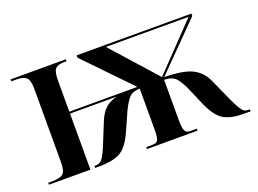

<svg xmlns="http://www.w3.org/2000/svg" viewBox="-85 -727 1233 918"><g transform="rotate(-20 531.0 -268.0)"><path d="M27 0H238V-285H476Q438 -276 416.5 -256Q395 -236 380 -201L329 -76Q308 -29 296.5 -19.5Q285 -10 267 -10H262V0H288Q348 0 387 -19Q426 -38 457 -106L502 -207Q526 -255 543 -269Q560 -283 592 -283V-77Q592 -36 585.5 -23Q579 -10 557 -10H526V0H783V-10H749Q731 -10 723.5 -23Q716 -36 716 -76V-283Q745 -283 764.5 -271Q784 -259 808 -209L853 -105Q883 -40 919.5 -20Q956 0 1018 0H1053V-10H1044Q1031 -10 1020 -18.5Q1009 -27 985 -77L928 -203Q906 -250 861 -272Q816 -294 721 -295L947 -524V-536H363V-524L584 -295H238V-455Q238 -499 251 -512.5Q264 -526 296 -526H308V-536H27V-526H53Q88 -526 103 -512.5Q118 -499 118 -455V-81Q118 -37 103 -23.5Q88 -10 48 -10H27ZM710 -300 508 -526H929L712 -300Z"/></g></svg>

Font: Noto Serif Display Semi
Style: Regular
Weight: 600
Designer: Monotype Design Team
Foundry: Monotype Imaging Inc.
Version: Version 1.900